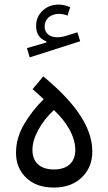

<svg xmlns="http://www.w3.org/2000/svg" viewBox="-20 -824 478 849"><path d="M290.5 -792C273.4 -799.3 257.3 -803.7 240.2 -803.7C211.4 -803.7 187.5 -794.9 168.5 -776.9C149.4 -758.8 139.6 -736.3 139.6 -709.5C139.6 -675.3 154.8 -652.3 185.1 -641.1V-636.2L99.1 -611.3L111.3 -570.3L334.5 -641.6L322.3 -681.2L272 -665.5C257.8 -661.1 245.1 -659.2 232.9 -659.2C199.7 -659.2 177.2 -677.2 177.2 -707C177.2 -739.7 203.6 -762.7 240.7 -762.7C253.4 -762.7 266.1 -760.3 278.3 -754.9ZM218.3 5.4C269.5 5.4 311 -9.8 341.8 -39.6C372.6 -69.3 388.2 -107.4 388.2 -153.8C388.2 -272 297.4 -381.8 171.4 -486.3L124 -429.7C139.6 -416.5 156.2 -401.4 173.3 -385.3C139.6 -352.5 110.8 -315.9 86.9 -275.4C63 -234.9 50.8 -192.4 50.8 -148.4C50.8 -104 65.4 -67.4 95.2 -38.6C125 -9.3 166 5.4 218.3 5.4ZM218.3 -74.7C153.3 -74.7 123.5 -110.4 123.5 -161.1C123.5 -189 132.3 -218.8 149.9 -250.5C167 -282.2 189.9 -311 218.3 -337.4C247.1 -310.5 270.5 -281.7 287.6 -250.5C304.7 -218.8 313 -189 313 -161.1C313 -110.4 283.2 -74.7 218.3 -74.7Z"/></svg>

Font: Estedad Regular
Style: Regular
Weight: 400
Designer: Amin Abedi
Version: Version 7.3